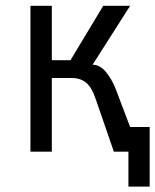

<svg xmlns="http://www.w3.org/2000/svg" viewBox="-20 -540 548 678"><path d="M508.5 119H433.5V-4.5H382L318 -190Q305 -230 285 -247.2Q265 -264.5 233.5 -264.5H163V-4.5H87.5V-519.5H163V-327.5H229L344.5 -519.5H439.5L307 -311.5Q332.5 -311.5 353.2 -286.8Q374 -262 387.5 -228.5L439.5 -91.5H508.5Z"/></svg>

Font: Acari Sans
Style: Regular
Weight: 400
Designer: Alfredo Marco Pradil and Stefan Peev (font) & Cristiano Sobral (main changes)
Foundry: Alfredo Marco Pradil and Stefan Peev (font) & Cristiano Sobral (main changes)
Version: Version 1.063; ttfautohint (v1.8.3)